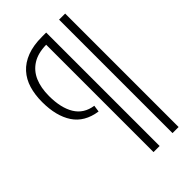

<svg xmlns="http://www.w3.org/2000/svg" viewBox="-280 -834 1137 1137"><g transform="rotate(-45 289.0 -265.0)"><path d="M454 210V-740H505V210ZM241 -232 235 -190Q133 -205 85.5 -277Q38 -349 38 -466Q38 -527 53 -577Q68 -627 101 -663.5Q134 -700 186 -720Q238 -740 311 -740H346V210H295V-689Q225 -688 180 -659.5Q135 -631 113.5 -581Q92 -531 92 -462Q92 -363 128.5 -303Q165 -243 241 -232Z"/></g></svg>

Font: Georama ExtraCondensed Thin Light
Style: Regular
Weight: 300
Version: Version 1.001